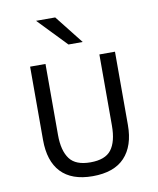

<svg xmlns="http://www.w3.org/2000/svg" viewBox="-80 -760 681 829"><g transform="rotate(-10 260.5 -345.5)"><path d="M121.1 -43.9Q75.2 -92.8 75.2 -185.5V-506.8H142.6V-195.3Q142.6 -126 169.9 -89.8Q196.3 -54.7 260.7 -54.7Q325.2 -54.7 351.6 -88.9Q378.9 -124 378.9 -195.3V-506.8H447.3V-185.5Q447.3 -93.8 400.4 -43.9Q353.5 5.9 259.8 5.9Q168 5.9 121.1 -43.9ZM134.8 -697.3H218.8L317.4 -572.3H254.9Z"/></g></svg>

Font: DINish
Style: Regular
Weight: 400
Designer: Bert Driehuis
Foundry: Playbeing
Version: Version 3.008; git-95204e4c-release